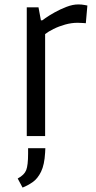

<svg xmlns="http://www.w3.org/2000/svg" viewBox="-20 -615 435 868"><path d="M101 0V-582H154L165 -523H171Q171 -523 186.5 -534Q202 -545 227 -559Q252 -573 280.5 -584Q309 -595 334 -595Q349 -595 362 -592.5Q375 -590 375 -590L368 -510Q368 -510 355 -511Q342 -512 331 -512Q303 -512 274.5 -504Q246 -496 222 -484Q198 -472 184 -461V0ZM82 233 60 192Q90 176 98.5 154Q107 132 107 80V55H185L184 75Q181 130 165.5 161.5Q150 193 127.5 208.5Q105 224 82 233Z"/></svg>

Font: Ruda
Style: Regular
Weight: 400
Designer: Mariela Monsalve and Angelina Sanchez
Foundry: Mariela Monsalve and Angelina Sanchez
Version: Version 2.000